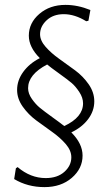

<svg xmlns="http://www.w3.org/2000/svg" viewBox="-20 -663 453 786"><path d="M248 -643Q298 -643 350 -622L342 -578L333 -576Q286 -605 241 -605Q198 -605 171 -580Q144 -555 144 -523Q144 -497 167 -471Q190 -445 222.5 -422Q255 -399 287.5 -375Q320 -351 343 -318Q366 -285 366 -248Q366 -209 341 -175.5Q316 -142 272 -121Q318 -75 318 -26Q318 27 274 65Q230 103 162 103Q93 103 38 70L45 26L52 21Q105 66 167 66Q215 66 243.5 40.5Q272 15 272 -19Q272 -47 249 -73.5Q226 -100 193.5 -123Q161 -146 128.5 -170Q96 -194 73 -226.5Q50 -259 50 -295Q50 -334 75 -368.5Q100 -403 143 -425Q98 -470 98 -517Q98 -569 141 -606Q184 -643 248 -643ZM95 -302Q95 -280 110.5 -258Q126 -236 143 -222Q160 -208 194 -183.5Q228 -159 243 -147Q320 -183 320 -240Q320 -263 304.5 -286.5Q289 -310 273 -323.5Q257 -337 221.5 -362.5Q186 -388 173 -399Q95 -358 95 -302Z"/></svg>

Font: Alegreya Sans SC Light
Style: Regular
Weight: 300
Designer: Juan Pablo del Peral
Foundry: Huerta Tipografica
Version: Version 2.007